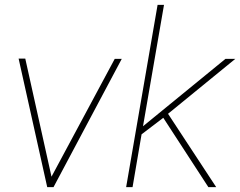

<svg xmlns="http://www.w3.org/2000/svg" viewBox="-20 -770 988 790"><path d="M191.9 -43 452.1 -527.8H481L200.2 0H174.3L56.6 -528.8H84Z M651.9 -285.2 650.4 -284.2 562.5 -217.3 525.4 0H499L628.4 -750H654.8L568.4 -250.5L907.7 -527.8H948.2L671.4 -301.8L869.6 0H837.4Z"/></svg>

Font: Roboto Thin
Style: Italic
Weight: 250
Italic angle: -12°
Designer: Google
Version: Version 2.134; 2016